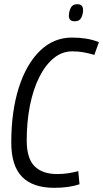

<svg xmlns="http://www.w3.org/2000/svg" viewBox="-20 -890 494 920"><path d="M240 10Q138 10 86 -42.5Q34 -95 34 -207Q34 -356 70 -469.5Q106 -583 171.5 -646.5Q237 -710 325 -710Q360 -710 392 -705Q424 -700 454 -688L432 -627Q405 -635 379.5 -639.5Q354 -644 327 -644Q277 -644 237 -611Q197 -578 168 -520Q139 -462 123.5 -384.5Q108 -307 108 -217Q108 -131 145.5 -93.5Q183 -56 254 -56Q282 -56 307.5 -60Q333 -64 355 -70L361 -7Q310 10 240 10ZM338 -788Q310 -788 310 -814Q310 -835 319 -852.5Q328 -870 350 -870Q378 -870 378 -842Q378 -822 369.5 -805Q361 -788 338 -788Z"/></svg>

Font: Georama SemiCondensed
Style: Italic
Weight: 400
Width: 4
Italic angle: -9°
Designer: Jean-Baptiste Levee
Foundry: Production Type
Version: Version 1.000